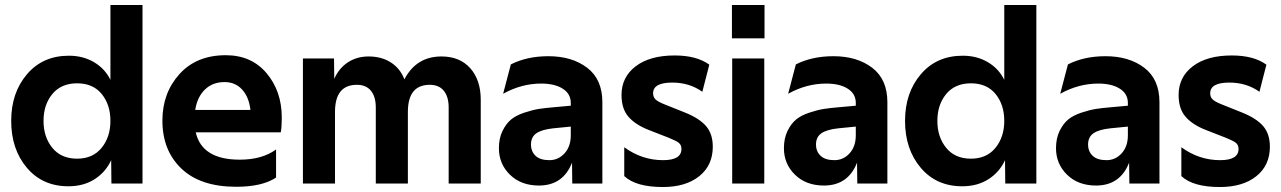

<svg xmlns="http://www.w3.org/2000/svg" viewBox="-20 -738 5149 772"><path d="M290 -100Q353 -100 388.5 -143.5Q424 -187 424 -252Q424 -317 389 -360Q354 -403 290 -403Q226 -403 190.5 -360Q155 -317 155 -252Q155 -187 190.5 -143.5Q226 -100 290 -100ZM427 -94Q405 -46 360.5 -17.5Q316 11 255 11Q151 11 88 -63.5Q25 -138 25 -252Q25 -365 88.5 -439.5Q152 -514 257 -514Q314 -514 358 -488Q402 -462 424 -417V-718H553V0H428Z M1090 -24Q1034 13 930 13Q786 13 709.5 -60Q633 -133 633 -253Q633 -364 701.5 -440Q770 -516 888 -516Q991 -516 1052 -443.5Q1113 -371 1113 -265Q1113 -227 1109 -206H767Q792 -96 944 -96Q1034 -96 1090 -137ZM987 -296Q981 -348 953.5 -378Q926 -408 883 -408Q835 -408 804 -378Q773 -348 765 -296Z M1198 0V-503H1323L1324 -421Q1343 -464 1379 -487.5Q1415 -511 1462 -511Q1514 -511 1551.5 -487Q1589 -463 1606 -419Q1654 -511 1755 -511Q1829 -511 1871 -463.5Q1913 -416 1913 -337V0H1784V-306Q1784 -349 1764.5 -373Q1745 -397 1708 -397Q1620 -397 1620 -288V0H1491V-306Q1491 -349 1471.5 -373Q1452 -397 1415 -397Q1327 -397 1327 -288V0Z M2115 -157Q2115 -129 2133.5 -111.5Q2152 -94 2189 -94Q2225 -94 2250 -121.5Q2275 -149 2275 -194V-229L2204 -222Q2158 -217 2136.5 -202Q2115 -187 2115 -157ZM2402 -327V0H2281L2280 -84Q2244 8 2147 8Q2075 8 2030.5 -35.5Q1986 -79 1986 -142Q1986 -182 2000.5 -211.5Q2015 -241 2035 -257.5Q2055 -274 2088 -285Q2121 -296 2146.5 -300Q2172 -304 2209 -307L2275 -313V-324Q2275 -361 2242.5 -381.5Q2210 -402 2156 -402Q2077 -402 2003 -361L2034 -479Q2099 -512 2185 -512Q2280 -512 2341 -465.5Q2402 -419 2402 -327Z M2832 -478 2804 -369Q2752 -406 2683 -406Q2606 -406 2606 -363Q2606 -348 2615.5 -338.5Q2625 -329 2653 -318L2733 -286Q2791 -263 2818.5 -231.5Q2846 -200 2846 -148Q2846 -73 2791.5 -29.5Q2737 14 2645 14Q2537 14 2490 -30V-146Q2561 -94 2646 -94Q2720 -94 2720 -139Q2720 -155 2709.5 -163.5Q2699 -172 2669 -184L2587 -216Q2534 -237 2506.5 -269Q2479 -301 2479 -356Q2479 -428 2536 -471.5Q2593 -515 2693 -515Q2781 -515 2832 -478Z M2924 0V-503H3053V0ZM2923 -584V-718H3054V-584Z M3261 -157Q3261 -129 3279.5 -111.5Q3298 -94 3335 -94Q3371 -94 3396 -121.5Q3421 -149 3421 -194V-229L3350 -222Q3304 -217 3282.5 -202Q3261 -187 3261 -157ZM3548 -327V0H3427L3426 -84Q3390 8 3293 8Q3221 8 3176.5 -35.5Q3132 -79 3132 -142Q3132 -182 3146.5 -211.5Q3161 -241 3181 -257.5Q3201 -274 3234 -285Q3267 -296 3292.5 -300Q3318 -304 3355 -307L3421 -313V-324Q3421 -361 3388.5 -381.5Q3356 -402 3302 -402Q3223 -402 3149 -361L3180 -479Q3245 -512 3331 -512Q3426 -512 3487 -465.5Q3548 -419 3548 -327Z M3884 -100Q3947 -100 3982.5 -143.5Q4018 -187 4018 -252Q4018 -317 3983 -360Q3948 -403 3884 -403Q3820 -403 3784.5 -360Q3749 -317 3749 -252Q3749 -187 3784.5 -143.5Q3820 -100 3884 -100ZM4021 -94Q3999 -46 3954.5 -17.5Q3910 11 3849 11Q3745 11 3682 -63.5Q3619 -138 3619 -252Q3619 -365 3682.5 -439.5Q3746 -514 3851 -514Q3908 -514 3952 -488Q3996 -462 4018 -417V-718H4147V0H4022Z M4355 -157Q4355 -129 4373.5 -111.5Q4392 -94 4429 -94Q4465 -94 4490 -121.5Q4515 -149 4515 -194V-229L4444 -222Q4398 -217 4376.5 -202Q4355 -187 4355 -157ZM4642 -327V0H4521L4520 -84Q4484 8 4387 8Q4315 8 4270.5 -35.5Q4226 -79 4226 -142Q4226 -182 4240.5 -211.5Q4255 -241 4275 -257.5Q4295 -274 4328 -285Q4361 -296 4386.5 -300Q4412 -304 4449 -307L4515 -313V-324Q4515 -361 4482.5 -381.5Q4450 -402 4396 -402Q4317 -402 4243 -361L4274 -479Q4339 -512 4425 -512Q4520 -512 4581 -465.5Q4642 -419 4642 -327Z M5072 -478 5044 -369Q4992 -406 4923 -406Q4846 -406 4846 -363Q4846 -348 4855.5 -338.5Q4865 -329 4893 -318L4973 -286Q5031 -263 5058.5 -231.5Q5086 -200 5086 -148Q5086 -73 5031.5 -29.5Q4977 14 4885 14Q4777 14 4730 -30V-146Q4801 -94 4886 -94Q4960 -94 4960 -139Q4960 -155 4949.5 -163.5Q4939 -172 4909 -184L4827 -216Q4774 -237 4746.5 -269Q4719 -301 4719 -356Q4719 -428 4776 -471.5Q4833 -515 4933 -515Q5021 -515 5072 -478Z"/></svg>

Font: Techna Sans
Style: Regular
Weight: 400
Designer: Carl Enlund
Version: Version 1.003